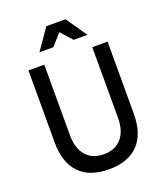

<svg xmlns="http://www.w3.org/2000/svg" viewBox="-184 -1162 1117 1300"><g transform="rotate(-20 375.0 -512.0)"><path d="M204 -800V-290Q204 -197 249.5 -144.5Q295 -92 377 -92Q459 -92 504.5 -144.5Q550 -197 550 -290V-800H660V-280Q660 -136 587 -60Q514 16 375 16Q236 16 163 -60Q90 -136 90 -280V-800ZM306 -1040H444L548 -890H448L342 -1009H408L302 -890H202Z"/></g></svg>

Font: Martian Mono VF sWd Rg
Style: Regular
Weight: 400
Width: 6
Monospace: yes
Designer: Roman Shamin
Foundry: Evil Martians
Version: Version 1.100